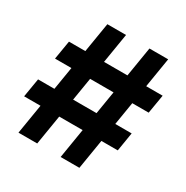

<svg xmlns="http://www.w3.org/2000/svg" viewBox="-166 -868 980 1009"><g transform="rotate(30 324.5 -363.5)"><path d="M449.7 0H335.9L455.1 -727.1H568.8ZM578.6 -180.2H10.3L29.3 -293.9H597.2ZM193.8 0H80.1L199.7 -727.1H313ZM620.1 -433.1H51.8L70.8 -546.9H639.2Z"/></g></svg>

Font: My Font
Style: Bold
Weight: 500
Designer: Rasmus Andersson
Foundry: rsms
Version: Version 0.001